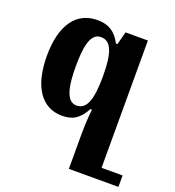

<svg xmlns="http://www.w3.org/2000/svg" viewBox="-136 -608 874 961"><g transform="rotate(20 301.5 -127.5)"><path d="M603 186H491V-492H372L354 -423H346C317 -479 278 -502 220 -502C107 -502 42 -411 42 -248C42 -81 108 9 215 9C272 9 306 -12 338 -71H346C340 -5 339 27 339 55V247H603ZM266 -64C207 -64 196 -153 196 -247C196 -341 206 -428 265 -428C318 -428 341 -376 341 -247C341 -125 321 -64 266 -64Z"/></g></svg>

Font: Noto Serif Armenian Condensed Extra
Style: Regular
Weight: 800
Width: 3
Designer: Monotype Design Team
Foundry: Monotype Imaging Inc.
Version: Version 1.901